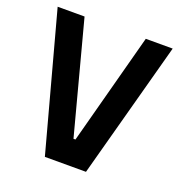

<svg xmlns="http://www.w3.org/2000/svg" viewBox="-116 -725 776 825"><g transform="rotate(20 272.0 -312.5)"><path d="M9 -625H132L267 -115H276L412 -625H535L366 0H178Z"/></g></svg>

Font: Changa Medium
Style: Regular
Weight: 500
Designer: Eduardo Rodriguez Tunni
Foundry: Eduardo Rodriguez Tunni
Version: Version 3.003